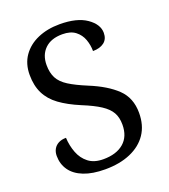

<svg xmlns="http://www.w3.org/2000/svg" viewBox="-135 -821 814 927"><g transform="rotate(-20 272.0 -357.0)"><path d="M247 10Q182 10 137.5 -7.5Q93 -25 70.5 -57Q48 -89 48 -131Q48 -151 56.5 -166Q65 -181 81 -189.5Q97 -198 120 -198Q122 -157 136 -120.5Q150 -84 179 -61.5Q208 -39 255 -39Q322 -39 360 -71.5Q398 -104 398 -165Q398 -202 383.5 -227.5Q369 -253 335.5 -275Q302 -297 243 -321Q181 -347 140 -377Q99 -407 79 -447.5Q59 -488 59 -543Q59 -600 87.5 -640.5Q116 -681 165.5 -702.5Q215 -724 278 -724Q367 -724 416 -690Q465 -656 465 -612Q465 -580 443.5 -563.5Q422 -547 386 -547Q386 -578 375.5 -607Q365 -636 340.5 -655Q316 -674 274 -674Q216 -674 184 -643Q152 -612 152 -560Q152 -520 166.5 -492.5Q181 -465 215 -443.5Q249 -422 307 -398Q395 -362 444 -315Q493 -268 493 -191Q493 -127 463 -82.5Q433 -38 377.5 -14Q322 10 247 10Z"/></g></svg>

Font: Noto Naskh Arabic UI
Style: Regular
Weight: 400
Designer: Monotype Design Team, David Williams, Mohamad Dakak and Nizar Qandah
Foundry: Monotype Imaging Inc.
Version: Version 2.014